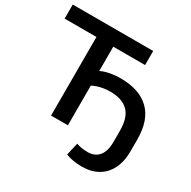

<svg xmlns="http://www.w3.org/2000/svg" viewBox="-193 -890 1256 1265"><g transform="rotate(30 435.0 -257.5)"><path d="M590 190Q555 190 523 184.5Q491 179 467 169L489 74Q507 81 529 84.5Q551 88 576 88Q630 88 660 51.5Q690 15 690 -55V-140Q690 -241 643.5 -286.5Q597 -332 508 -332Q483 -332 459.5 -328.5Q436 -325 415 -318.5Q394 -312 375 -302V0H247V-598H5V-705H617V-598H375V-413Q392 -422 415.5 -428.5Q439 -435 466.5 -438.5Q494 -442 522 -442Q665 -442 741.5 -368.5Q818 -295 818 -146V-60Q818 20 790 76Q762 132 710.5 161Q659 190 590 190Z"/></g></svg>

Font: NunitoSans3
Style: Bold
Weight: 700
Designer: Vernon Adams
Foundry: Vernon Adams
Version: Version 3.101;gftools[0.9.27]